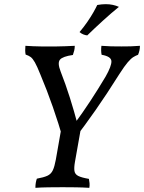

<svg xmlns="http://www.w3.org/2000/svg" viewBox="-20 -899 692 922"><path d="M285 -224Q261 -307 233.5 -386Q206 -465 174 -541Q158 -581 147.5 -599.5Q137 -618 127.5 -625Q118 -632 103 -637Q101 -648 101 -657.5Q101 -667 102 -679Q121 -678 139.5 -677Q158 -676 176.5 -676Q195 -676 213 -676Q233 -676 252.5 -676Q272 -676 293 -677Q314 -678 339 -679Q339 -667 336.5 -656.5Q334 -646 330 -635Q281 -628 268 -612.5Q255 -597 271 -556Q295 -495 315.5 -430Q336 -365 354 -297L338 -305Q377 -358 413.5 -413.5Q450 -469 487 -531Q516 -582 515 -605Q514 -628 468 -636Q464 -655 467 -679Q492 -677 513.5 -676.5Q535 -676 563 -676Q587 -676 607.5 -676.5Q628 -677 652 -679Q652 -657 643 -636Q632 -632 620.5 -625Q609 -618 593.5 -600Q578 -582 553 -543Q492 -446 439.5 -371Q387 -296 332 -224ZM150 3Q150 -11 152 -22Q154 -33 157 -41Q190 -47 207.5 -55Q225 -63 233.5 -81Q242 -99 248 -132L274 -280H368L340 -122Q335 -94 337.5 -78Q340 -62 356 -54Q372 -46 407 -40Q409 -30 410 -19.5Q411 -9 409 3Q378 1 344.5 0.5Q311 0 281 0Q248 0 212.5 0.5Q177 1 150 3ZM399 -729Q389 -730 379.5 -734Q370 -738 362 -745Q383 -770 399.5 -794Q416 -818 428 -839Q440 -860 447 -875Q458 -877 468 -878Q478 -879 488 -879Q506 -879 522 -875.5Q538 -872 551 -866Q514 -836 474.5 -800Q435 -764 399 -729Z"/></svg>

Font: Vollkorn
Style: Italic
Weight: 400
Italic angle: -11°
Designer: Friedrich Althausen
Foundry: Friedrich Althausen
Version: Version 5.001